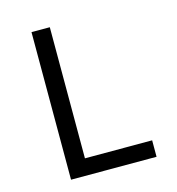

<svg xmlns="http://www.w3.org/2000/svg" viewBox="-105 -790 810 880"><g transform="rotate(-15 300.0 -350.0)"><path d="M124 0V-700.2H210.9V-78.1H529.8V0Z"/></g></svg>

Font: CommitMono
Style: Regular
Weight: 400
Monospace: yes
Designer: Eigil Nikolajsen
Foundry: Eigil Nikolajsen
Version: Version 1.143